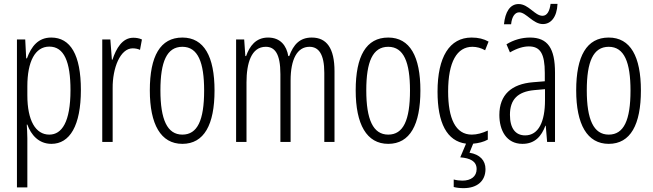

<svg xmlns="http://www.w3.org/2000/svg" viewBox="-20 -737 3392 997"><path d="M246 -542C179 -542 143 -497 120 -434H116L111 -532H68V236H122V-19C122 -45 120 -70 119 -90H122C141 -37 181 10 247 10C342 10 400 -84 400 -270C400 -452 346 -542 246 -542ZM236 -495C313 -495 346 -416 346 -269C346 -103 301 -38 236 -38C165 -38 122 -111 122 -242V-289C122 -417 162 -495 236 -495Z M672 -541C615 -541 583 -485 564 -427H561L553 -532H511V0H565V-279C564 -383 604 -486 669 -486C683 -486 697 -483 707 -478L717 -532C702 -539 686 -541 672 -541Z M1094 -267C1094 -443 1040 -542 927 -542C812 -542 758 -445 758 -268C758 -91 815 10 927 10C1040 10 1094 -90 1094 -267ZM813 -268C813 -416 846 -494 927 -494C1008 -494 1040 -413 1040 -267C1040 -112 1005 -38 927 -38C848 -38 813 -117 813 -268Z M1599 -542C1537 -542 1504 -506 1482 -446H1477C1468 -499 1437 -542 1372 -542C1308 -542 1276 -497 1258 -446H1254L1248 -532H1206V0H1260V-309C1260 -409 1285 -494 1360 -494C1406 -494 1436 -460 1436 -352V0H1489V-319C1489 -429 1523 -494 1587 -494C1634 -494 1664 -457 1664 -359V0H1717V-367C1717 -487 1676 -542 1599 -542Z M2163 -267C2163 -443 2109 -542 1996 -542C1881 -542 1827 -445 1827 -268C1827 -91 1884 10 1996 10C2109 10 2163 -90 2163 -267ZM1882 -268C1882 -416 1915 -494 1996 -494C2077 -494 2109 -413 2109 -267C2109 -112 2074 -38 1996 -38C1917 -38 1882 -117 1882 -268Z M2501 141C2501 96 2472 65 2418 56L2437 9C2463 7 2492 0 2513 -12V-59C2485 -46 2457 -38 2430 -38C2345 -38 2307 -122 2307 -262C2307 -416 2353 -494 2433 -494C2455 -494 2478 -488 2499 -476L2517 -521C2492 -535 2464 -542 2429 -542C2314 -542 2252 -441 2252 -261C2252 -99 2300 -4 2400 9L2370 80C2421 84 2455 100 2455 141C2455 179 2426 201 2381 201C2367 201 2350 199 2336 195V234C2350 238 2369 240 2387 240C2458 240 2501 203 2501 141Z M2597 -611H2634C2638 -652 2655 -673 2676 -673C2712 -673 2748 -612 2799 -612C2840 -612 2872 -647 2875 -717H2839C2834 -679 2821 -655 2797 -655C2757 -655 2725 -716 2673 -716C2628 -716 2603 -674 2597 -611ZM2732 -542C2690 -542 2647 -530 2610 -507L2628 -465C2666 -487 2699 -496 2726 -496C2785 -496 2809 -459 2809 -358V-315L2748 -310C2636 -301 2573 -245 2573 -140C2573 -61 2609 10 2693 10C2759 10 2792 -31 2812 -84H2814L2821 0H2862V-360C2862 -485 2825 -542 2732 -542ZM2754 -269 2810 -274V-216C2810 -106 2777 -34 2707 -34C2657 -34 2628 -70 2628 -141C2628 -220 2668 -261 2754 -269Z M3308 -267C3308 -443 3254 -542 3141 -542C3026 -542 2972 -445 2972 -268C2972 -91 3029 10 3141 10C3254 10 3308 -90 3308 -267ZM3027 -268C3027 -416 3060 -494 3141 -494C3222 -494 3254 -413 3254 -267C3254 -112 3219 -38 3141 -38C3062 -38 3027 -117 3027 -268Z"/></svg>

Font: Noto Sans Lao ExtraCondensed Light
Style: Regular
Weight: 300
Width: 2
Designer: Monotype Design Team
Foundry: Monotype Imaging Inc.
Version: Version 2.003